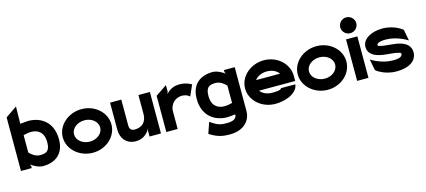

<svg xmlns="http://www.w3.org/2000/svg" viewBox="-63 -1244 4464 2012"><g transform="rotate(-15 2169.0 -238.0)"><path d="M22 0H139V-22L129 -42C157 -22 210 11 260 11C387 11 493 -55 493 -218C493 -401 371 -487 230 -487C205 -487 173 -481 143 -479L146 -666L22 -581ZM146 -167V-355C164 -360 199 -368 230 -368C301 -368 366 -331 366 -220C366 -121 323 -108 257 -108C207 -108 162 -149 146 -167Z M536 -226C536 -95 657 11 801 11C946 11 1064 -95 1064 -226C1064 -357 946 -462 801 -462C657 -462 536 -357 536 -226ZM658 -226C658 -290 722 -341 801 -341C879 -341 942 -290 942 -226C942 -162 879 -110 801 -110C722 -110 658 -162 658 -226Z M1109 -154C1109 -60 1168 11 1268 11C1386 11 1427 -94 1427 -94L1417 -64V0H1541V-450H1417V-249C1417 -116 1315 -111 1286 -111C1248 -111 1231 -131 1231 -172V-450H1109Z M1989 -412C1989 -412 1940 -447 1860 -447C1782 -447 1748 -414 1712 -382L1722 -402V-476L1599 -393V0H1722V-187C1722 -280 1793 -325 1852 -325C1912 -325 1937 -294 1937 -294Z M1996 -253C1996 -70 2118 16 2259 16C2284 16 2313 11 2344 8V11C2344 51 2310 74 2239 74C2187 74 2151 73 2087 31L2060 13L2019 133L2036 143C2115 192 2176 197 2239 197C2390 197 2467 106 2467 6V-471H2350V-449L2360 -429C2332 -449 2279 -482 2229 -482C2102 -482 1996 -416 1996 -253ZM2123 -251C2123 -350 2166 -363 2232 -363C2282 -363 2327 -322 2343 -304V-116C2325 -111 2290 -103 2259 -103C2188 -103 2123 -140 2123 -251Z M2514 -226C2514 -95 2635 11 2779 11C2924 11 3028 -57 3034 -133H2879C2874 -112 2814 -110 2779 -110C2722 -110 2673 -133 2650 -167H3042V-221C3042 -355 2924 -462 2779 -462C2635 -462 2514 -357 2514 -226ZM2649 -282C2671 -316 2721 -341 2779 -341C2837 -341 2886 -317 2908 -282Z M3085 -226C3085 -95 3206 11 3350 11C3495 11 3613 -95 3613 -226C3613 -357 3495 -462 3350 -462C3206 -462 3085 -357 3085 -226ZM3207 -226C3207 -290 3271 -341 3350 -341C3428 -341 3491 -290 3491 -226C3491 -162 3428 -110 3350 -110C3271 -110 3207 -162 3207 -226Z M3643 -587C3643 -539 3683 -501 3730 -501C3777 -501 3817 -539 3817 -587C3817 -635 3777 -673 3730 -673C3683 -673 3643 -635 3643 -587ZM3669 0H3792V-450H3669Z M3845 -322C3845 -234 3926 -205 3998 -194C4055 -185 4124 -184 4166 -172C4187 -166 4191 -163 4191 -154C4191 -127 4161 -110 4088 -110C3962 -110 3855 -182 3855 -182L3878 -61C3878 -61 3959 11 4094 11C4252 11 4318 -57 4318 -139C4318 -206 4270 -240 4219 -257C4149 -281 4052 -275 3994 -292C3973 -298 3972 -300 3972 -307C3972 -325 4002 -341 4070 -341C4196 -341 4303 -269 4303 -269L4280 -390C4280 -390 4199 -462 4064 -462C3938 -462 3845 -402 3845 -322Z"/></g></svg>

Font: Charger EcoBlack
Style: Black
Weight: 1000
Designer: Jasper
Foundry: Cannot Into Space Fonts
Version: Version 1.1